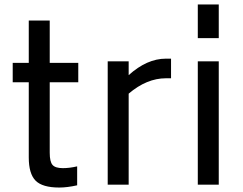

<svg xmlns="http://www.w3.org/2000/svg" viewBox="-20 -828 1091 861"><path d="M203 -459V-143Q203 -103 215.5 -88.5Q228 -74 262 -74Q292 -74 326 -82V3Q281 13 246 13Q170 13 139.5 -18Q109 -49 109 -122V-459H37V-546H109V-736H203V-546H331V-459Z M747 -565V-477H724Q638 -477 557 -408V0H463V-553H557V-491Q639 -565 724 -565Z M867 -808H961V-657H867ZM867 -553H961V0H867Z"/></svg>

Font: Biryani
Style: Regular
Weight: 400
Designer: Dan Reynolds and Mathieu Reguer
Foundry: Dan Reynolds and Mathieu Reguer
Version: Version 1.004; ttfautohint (v1.1) -l 5 -r 5 -G 72 -x 0 -D la